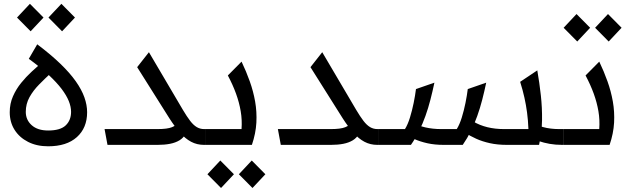

<svg xmlns="http://www.w3.org/2000/svg" viewBox="-20 -744 3244 986"><path d="M227.2 7.3Q168.6 7.3 124.1 -15.4Q79.6 -38 54.8 -77.3Q30 -116.6 30 -167.6Q30 -211.9 46.7 -249.6Q63.3 -287.2 88.8 -318.5Q114.3 -349.9 142.9 -376.2Q171.6 -402.5 195.9 -423.9L246.2 -373.3Q212.2 -341.7 181.3 -310.5Q150.5 -279.3 131.4 -244.8Q112.4 -210.3 112.4 -169.6Q112.4 -128.2 142.8 -101Q173.2 -73.8 227.2 -73.8Q289.9 -73.8 317.5 -100.2Q345 -126.5 345 -169.6Q345 -195.6 333.3 -224.8Q321.6 -254 296.3 -287.5Q270.9 -321 229.3 -359.7Q187.6 -398.4 127.9 -442L171.2 -516.5Q241.1 -463.8 290.1 -416.5Q339.1 -369.2 369.2 -326.4Q399.4 -283.6 413.4 -244.1Q427.4 -204.6 427.4 -167.6Q427.4 -87.3 374.9 -40Q322.5 7.3 227.2 7.3ZM137.3 -583.3 67.4 -653.9 133.6 -724.4 203.5 -653.9ZM298.8 -583.3 228.9 -653.9 295.2 -724.4 365 -653.9Z M532 0 517 -81.1H789.6Q839.3 -81.1 863.1 -90.8Q887 -100.4 900 -119.8L933.6 -57.3Q922.3 -36 901.8 -23.5Q881.3 -11 853.1 -5.5Q825 0 789.6 0ZM684.4 -399.1 744.8 -475.9 919.5 -179.3Q939.5 -145.6 956.4 -123.5Q973.2 -101.5 990.4 -91.3Q1007.6 -81.1 1028.2 -81.1H1035.8V0H1027.5Q991.6 0 961.4 -16Q931.3 -32.1 904.5 -62.6Q877.7 -93.1 849.7 -136.7Z M1036 0V-81.1H1220.4Q1223.8 -128.1 1216.1 -173Q1208.5 -217.9 1192 -263.3Q1175.5 -308.7 1150.1 -356.5L1220.5 -427.5Q1244.6 -377.2 1262.7 -326.3Q1280.9 -275.5 1290.2 -222.7Q1299.5 -169.8 1296.6 -114.4Q1293.6 -58.9 1273.6 0ZM1115.1 221.4 1045.2 150.9 1111.4 80.3 1181.3 150.9ZM1276.6 221.4 1206.7 150.9 1272.9 80.3 1342.8 150.9Z M1422 0 1407 -81.1H1679.6Q1729.3 -81.1 1753.1 -90.8Q1777 -100.4 1790 -119.8L1823.6 -57.3Q1812.3 -36 1791.8 -23.5Q1771.3 -11 1743.1 -5.5Q1715 0 1679.6 0ZM1574.4 -399.1 1634.8 -475.9 1809.5 -179.3Q1829.5 -145.6 1846.4 -123.5Q1863.2 -101.5 1880.4 -91.3Q1897.6 -81.1 1918.2 -81.1H1925.8V0H1917.5Q1881.6 0 1851.4 -16Q1821.3 -32.1 1794.5 -62.6Q1767.7 -93.1 1739.7 -136.7Z M2583.3 0Q2535.1 0 2495.9 -8.7Q2456.8 -17.3 2425.3 -31.6Q2393.8 -45.9 2366.8 -63.3L2410.6 -119.8Q2476.4 -81.1 2568.1 -81.1H2693.7Q2691.8 -128.1 2686.6 -166.5Q2681.5 -204.9 2673.1 -242.7Q2664.8 -280.4 2651.2 -323.8L2739.2 -382.6Q2750.5 -318.2 2757.5 -254.2Q2764.5 -190.2 2763.6 -126.7Q2762.6 -63.3 2748.3 0ZM1926 0V-81.1H2059.7Q2074.4 -104.8 2085.4 -140.7Q2096.4 -176.6 2104.3 -215.3Q2112.2 -254 2116.2 -286.6L2210.9 -319.5Q2201.2 -273.9 2190.2 -231.3Q2179.2 -188.6 2164.9 -148.6Q2150.6 -108.6 2132.4 -71.6Q2114.3 -34.6 2090.3 0ZM2258.3 0Q2212.4 0 2175.1 -8.3Q2137.8 -16.6 2108 -29.9Q2078.2 -43.2 2052.2 -58.9L2095.4 -115.8Q2158.4 -81.1 2245.7 -81.1H2325.7Q2340.4 -104.8 2351.5 -140.7Q2362.5 -176.6 2370.4 -215.3Q2378.2 -254 2382.2 -286.6L2476.9 -319.5Q2467.3 -273.9 2456.3 -231.3Q2445.3 -188.6 2431 -148.6Q2416.7 -108.6 2398.5 -71.6Q2380.3 -34.6 2356.4 0ZM2866.2 0Q2832.6 0 2802.5 -5.3Q2772.4 -10.6 2745.9 -19.8Q2719.4 -28.9 2696.4 -39.9L2729.7 -104.4Q2748.4 -97.1 2768 -91.6Q2787.7 -86.1 2808.8 -83.6Q2830 -81.1 2851 -81.1H2872.5V0Z M2873 0V-81.1H3057.4Q3060.8 -128.1 3053.1 -173Q3045.5 -217.9 3029 -263.3Q3012.5 -308.7 2987.1 -356.5L3057.5 -427.5Q3081.6 -377.2 3099.7 -326.3Q3117.9 -275.5 3127.2 -222.7Q3136.5 -169.8 3133.6 -114.4Q3130.6 -58.9 3110.6 0ZM2944.4 -530.8 2874.5 -601.4 2940.7 -671.9 3010.6 -601.4ZM3105.9 -530.8 3036.1 -601.4 3102.3 -671.9 3172.1 -601.4Z"/></svg>

Font: Lexend Medium
Style: Regular
Weight: 500
Designer: Bonnie Shaver-Troup, Thomas Jockin
Foundry: Lexend
Version: Version 1.005